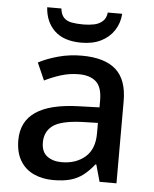

<svg xmlns="http://www.w3.org/2000/svg" viewBox="-54 -794 681 849"><g transform="rotate(5 287.0 -369.5)"><path d="M292 -549Q394 -549 444 -504.5Q494 -460 494 -365V0H419L398 -75H394Q371 -46 346.5 -27Q322 -8 290.5 1Q259 10 214 10Q166 10 127.5 -7.5Q89 -25 67 -61.5Q45 -98 45 -153Q45 -235 107.5 -278Q170 -321 298 -325L390 -328V-358Q390 -418 363 -442Q336 -466 287 -466Q245 -466 207 -454Q169 -442 135 -425L101 -502Q139 -522 188.5 -535.5Q238 -549 292 -549ZM317 -257Q225 -253 189.5 -226.5Q154 -200 154 -152Q154 -110 179.5 -91Q205 -72 244 -72Q307 -72 348 -107Q389 -142 389 -212V-259ZM454 -749Q451 -707 429.5 -674.5Q408 -642 371.5 -624Q335 -606 285 -606Q207 -606 166 -645Q125 -684 121 -749H184Q187 -722 200 -708.5Q213 -695 235 -691Q257 -687 287 -687Q312 -687 334 -691.5Q356 -696 371.5 -709.5Q387 -723 390 -749Z"/></g></svg>

Font: Noto Sans Devanagari Medium
Style: Regular
Weight: 500
Version: Version 2.003